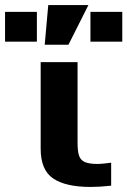

<svg xmlns="http://www.w3.org/2000/svg" viewBox="-97 -730 504 760"><path d="M0 0ZM64 -141V-484H210V-166Q210 -131 216 -113.5Q222 -96 239 -88.5Q256 -81 291 -81Q305 -81 343 -86V5Q296 10 262 10Q163 10 113.5 -23.5Q64 -57 64 -141ZM94 -710H253L174 -553H80ZM-77 -683H49V-565H-77ZM261 -683H387V-565H261Z"/></svg>

Font: Play
Style: Bold
Weight: 700
Designer: Jonas Hecksher (Cyrillic expansion: Cyreal)
Foundry: Jonas Hecksher, Playtype, e-types AS
Version: Version 2.101; ttfautohint (v1.5.65-e2d9)